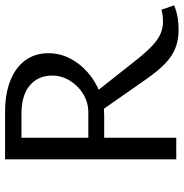

<svg xmlns="http://www.w3.org/2000/svg" viewBox="-4 -694 707 738"><g transform="rotate(-90 349.0 -324.5)"><path d="M106 0V-658H288Q357 -658 408 -638Q459 -618 486.5 -580.5Q514 -543 514 -491Q514 -448 494.5 -409.5Q475 -371 441.5 -341.5Q408 -312 365.5 -294.5Q323 -277 275 -277H138V-338H286Q324 -338 356 -357Q388 -376 408 -408Q428 -440 428 -477Q428 -531 390 -563Q352 -595 281 -595H189V0ZM606 9Q566 9 534.5 -3Q503 -15 474 -43Q445 -71 413 -117L286 -299L354 -323L493 -147Q524 -109 547.5 -88Q571 -67 592.5 -59Q614 -51 635 -51Q643 -51 655.5 -52Q668 -53 681 -57L698 -8Q672 2 649.5 5.5Q627 9 606 9Z"/></g></svg>

Font: Ysabeau Office Medium
Style: Regular
Weight: 500
Designer: Christian Thalmann (Catharsis Fonts)
Version: Version 2.001;gftools[0.9.30]; featfreeze: tnum,lnum,ss02